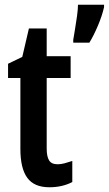

<svg xmlns="http://www.w3.org/2000/svg" viewBox="-20 -780 459 810"><path d="M223 -87Q237 -87 252 -91Q267 -95 285 -101V-12Q243 10 188 10Q124 10 95 -30Q66 -70 66 -151V-451H14V-511L74 -540L102 -660H177V-543H278V-451H177V-153Q177 -120 187 -103.5Q197 -87 223 -87ZM419 -750Q411 -714 393 -671.5Q375 -629 357 -600H289V-612Q291 -625 296 -654Q301 -683 305 -712.5Q309 -742 309 -760H419Z"/></svg>

Font: Noto Sans Malayalam ExtraCondensed SemiBold
Style: Regular
Weight: 600
Width: 2
Designer: Jelle Bosma - Monotype Design Team
Foundry: Monotype Imaging Inc.
Version: Version 2.104; ttfautohint (v1.8.4.7-5d5b)